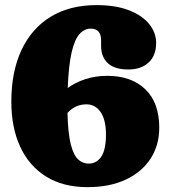

<svg xmlns="http://www.w3.org/2000/svg" viewBox="-20 -736 686 771"><path d="M367.5 -715.5Q445 -715.5 498.5 -694.5Q552 -673.5 579.5 -639Q607 -604.5 607 -563.5Q607 -513 576.8 -485Q546.5 -457 495.5 -457Q440 -457 413 -482.2Q386 -507.5 386 -552V-574Q386 -621 344 -621Q318.5 -621 299 -599Q279.5 -577 267.5 -525Q255.5 -473 252 -382.5Q282 -405 322.8 -418.2Q363.5 -431.5 411 -431.5Q507 -431.5 563.2 -377.8Q619.5 -324 619.5 -223Q619.5 -153 584.8 -99.2Q550 -45.5 485.5 -15Q421 15.5 331.5 15.5Q233 15.5 164.8 -27.2Q96.5 -70 61 -147Q25.5 -224 25.5 -327.5Q25.5 -448.5 66.5 -535.5Q107.5 -622.5 184 -669Q260.5 -715.5 367.5 -715.5ZM327 -317Q282 -317 251 -282.5Q253 -200.5 264.2 -156.5Q275.5 -112.5 293.8 -95.8Q312 -79 335.5 -79Q368 -79 386.8 -107.2Q405.5 -135.5 405.5 -195Q405.5 -255 384 -286Q362.5 -317 327 -317Z"/></svg>

Font: Fraunces 72pt SuperSoft Black
Style: Regular
Weight: 900
Version: Version 1.000;[0bf87f6ff]